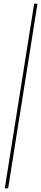

<svg xmlns="http://www.w3.org/2000/svg" viewBox="-20 -810 224 1040"><path d="M183 -790 24 210H6L165 -790Z"/></svg>

Font: Georama ExtraCondensed Thin Thin
Style: Italic
Weight: 250
Italic angle: -9°
Version: Version 1.001